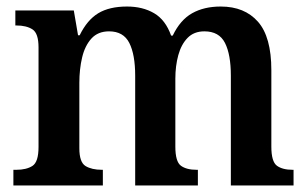

<svg xmlns="http://www.w3.org/2000/svg" viewBox="-20 -568 944 588"><path d="M21 0V-48H30Q61 -48 79.5 -60Q98 -72 98 -118V-423Q98 -466 79.5 -478Q61 -490 30 -490H27V-536H206L219 -460H224Q247 -507 281 -527.5Q315 -548 369 -548Q417 -548 452 -527.5Q487 -507 504 -459H509Q532 -507 568.5 -527.5Q605 -548 656 -548Q729 -548 770 -501.5Q811 -455 811 -353V-119Q811 -73 828 -60.5Q845 -48 876 -48H879V0H687V-336Q687 -401 669 -436.5Q651 -472 606 -472Q574 -472 554.5 -452Q535 -432 526 -399Q517 -366 517 -327V-119Q517 -73 534 -60.5Q551 -48 582 -48H586V0H394V-336Q394 -401 376 -436.5Q358 -472 314 -472Q280 -472 260 -450Q240 -428 231.5 -392Q223 -356 223 -314V-114Q223 -71 242 -59.5Q261 -48 292 -48H295V0Z"/></svg>

Font: Noto Serif Georgian SemiCondensed SemiBold
Style: Regular
Weight: 600
Width: 4
Designer: Monotype Design Team, Akaki Razmadze
Foundry: Google LLC
Version: Version 2.003; ttfautohint (v1.8.4.7-5d5b)